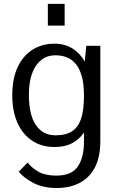

<svg xmlns="http://www.w3.org/2000/svg" viewBox="-20 -731 587 970"><path d="M265.6 218.8Q198.2 218.8 149.4 193.6Q100.6 168.5 74.7 136.2L119.6 90.3Q144 120.6 177.7 138.4Q211.4 156.2 265.6 156.2Q341.3 156.2 372.8 110.6Q404.3 64.9 404.3 -16.1V-62Q381.8 -27.8 345.2 -8.1Q308.6 11.7 255.9 11.7Q189.9 11.7 141.8 -20.5Q93.8 -52.7 67.9 -111.3Q42 -169.9 42 -249Q42 -334.5 69.6 -392.6Q97.2 -450.7 145.3 -480.5Q193.4 -510.3 254.9 -510.3Q307.6 -510.3 346.2 -486.1Q384.8 -461.9 408.2 -419.9L416 -499.5H486.8V-16.6Q486.8 60.5 460.4 112.8Q434.1 165 384.5 191.9Q335 218.8 265.6 218.8ZM260.3 -47.4Q314 -47.4 345.5 -68.8Q377 -90.3 390.6 -134.5Q404.3 -178.7 404.3 -246.6Q404.3 -305.7 393.3 -345.2Q382.3 -384.8 362.5 -408.2Q342.8 -431.6 316.7 -441.7Q290.5 -451.7 259.8 -451.7Q197.8 -451.7 161.9 -399.2Q126 -346.7 126 -252Q126 -150.9 161.4 -99.1Q196.8 -47.4 260.3 -47.4ZM221.7 -601.6V-711.4H306.6V-601.6Z"/></svg>

Font: Pontano Sans
Style: Regular
Weight: 400
Designer: Vernon Adams
Foundry: Vernon Adams
Version: Version 2.001